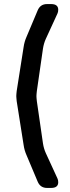

<svg xmlns="http://www.w3.org/2000/svg" viewBox="-20 -827 346 943"><path d="M165 65Q178 96 211 96H231Q266 96 266 68Q266 57 262 49L205 -75Q200 -86 196.5 -98Q193 -110 191 -123L161 -330Q160 -339 159.5 -345Q159 -351 159 -355Q159 -359 159.5 -365Q160 -371 161 -380L191 -588Q193 -601 196.5 -613Q200 -625 205 -636L262 -760Q266 -768 266 -779Q266 -807 231 -807H211Q178 -807 165 -776L109 -643Q105 -634 101.5 -622Q98 -610 96 -596L62 -380Q61 -371 60.5 -365Q60 -359 60 -355Q60 -353 60.5 -346.5Q61 -340 62 -330L96 -115Q98 -101 101.5 -89Q105 -77 109 -68Z"/></svg>

Font: WDXL Lubrifont TC
Style: Regular
Weight: 400
Designer: [WDXL Lubrifont] Copyright 2020-2022 (c) NightFurySL2001, Skr-ZERO; [ZCOOL QingKe HuangYou] Copyright 2018-2022 (c) The 
Version: Version 2.001;hotconv 1.1.1;makeotfexe 2.6.0